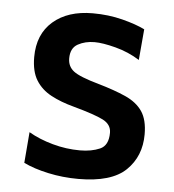

<svg xmlns="http://www.w3.org/2000/svg" viewBox="-43 -550 546 601"><g transform="rotate(5 229.5 -249.0)"><path d="M224.5 11.5Q175.5 11.5 129.5 1.5Q83.5 -8.5 52 -24L60 -121Q93.5 -101.5 136 -89.8Q178.5 -78 222 -78Q258 -78 284.5 -89.5Q311 -101 311 -141Q311 -167 284.8 -180.5Q258.5 -194 191 -212.5Q149.5 -223.5 118.8 -240Q88 -256.5 71 -284Q54 -311.5 54 -356.5Q54 -428.5 100.5 -468.8Q147 -509 225 -509Q274.5 -509 318.5 -497.8Q362.5 -486.5 389.5 -473L381 -376Q346 -398 305 -408.8Q264 -419.5 238.5 -419.5Q209 -419.5 186.2 -407Q163.5 -394.5 163.5 -362Q163.5 -336.5 182.8 -321.8Q202 -307 262.5 -290Q313 -275.5 348.2 -259.8Q383.5 -244 401.5 -217.8Q419.5 -191.5 419.5 -145.5Q419.5 -76.5 374 -32.5Q328.5 11.5 224.5 11.5Z"/></g></svg>

Font: Heraclito Medium
Style: Regular
Weight: 500
Designer: Kostas Bartsokas (font) & Cristiano Sobral (main changes)
Foundry: Kostas Bartsokas (font) & Cristiano Sobral (main changes)
Version: Version 1.00;July 8, 2020;FontCreator 13.0.0.2655 64-bit